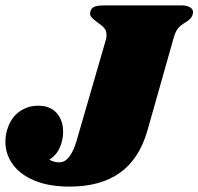

<svg xmlns="http://www.w3.org/2000/svg" viewBox="-42 -686 736 712"><path d="M351 -540Q353 -546 353 -556Q353 -572 344.5 -582Q336 -592 318 -604Q303 -615 296.5 -623Q290 -631 293 -642Q296 -656 308 -661Q320 -666 346 -666H630Q651 -666 662.5 -659Q674 -652 674 -641Q674 -636 671 -628Q668 -621 662.5 -615.5Q657 -610 652.5 -607.5Q648 -605 646 -603Q630 -594 620 -583Q610 -572 603 -549L505 -203Q475 -97 403 -45.5Q331 6 216 6Q139 6 85.5 -16.5Q32 -39 5 -77Q-22 -115 -22 -160Q-22 -182 -16 -203Q-3 -248 28.5 -271Q60 -294 99 -294Q144 -294 168 -267Q192 -240 192 -198Q192 -177 186 -156Q174 -114 141 -94Q157 -84 178 -84Q199 -84 215 -105Q231 -126 242 -164Z"/></svg>

Font: Shrikhand
Style: Regular
Weight: 400
Italic angle: -14°
Designer: Jonny Pinhorn
Foundry: Jonny Pinhorn
Version: Version 1.001;PS 1.001;hotconv 1.0.88;makeotf.lib2.5.647800